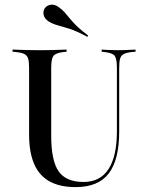

<svg xmlns="http://www.w3.org/2000/svg" viewBox="-20 -781 614 813"><path d="M103.2 -369.4V-492.7Q103.2 -519.4 99.2 -532.7Q95.2 -546 83.5 -552Q71.8 -558.1 49.2 -560.5L33.1 -562.1V-571Q44.4 -571 60.5 -570.2Q76.6 -569.4 97.2 -569Q117.7 -568.5 140.3 -568.5H149.2H158.9Q181.5 -568.5 200.8 -569Q220.2 -569.4 235.9 -570.2Q251.6 -571 262.1 -571V-562.1L247.6 -560.5Q215.3 -556.5 206 -544Q196.8 -531.5 196.8 -492.7V-369.4ZM300 11.3Q233.9 11.3 189.9 -12.9Q146 -37.1 124.6 -86.7Q103.2 -136.3 103.2 -211.3V-369.4H196.8V-206.5Q196.8 -100.8 228.2 -55.6Q259.7 -10.5 333.9 -10.5Q404 -10.5 439.5 -64.9Q475 -119.4 475 -225V-369.4H484.7V-224.2Q484.7 -104 440.3 -46.4Q396 11.3 300 11.3ZM475 -369.4V-492.7Q475 -531.5 466.1 -544Q457.3 -556.5 424.2 -560.5L410.5 -562.1V-571Q421 -570.2 439.1 -569.4Q457.3 -568.5 479 -568.5Q495.2 -568.5 509.3 -569Q523.4 -569.4 535.1 -570.2Q546.8 -571 554 -571V-562.1L537.1 -560.5Q514.5 -558.1 503.2 -551.6Q491.9 -545.2 488.3 -531.9Q484.7 -518.5 484.7 -492.7V-369.4ZM350 -625Q303.2 -650 273.8 -659.3Q244.4 -668.5 224.6 -673.8Q204.8 -679 187.1 -689.5Q169.4 -700.8 165.3 -716.1Q161.3 -731.5 168.5 -744.4Q177.4 -758.1 194 -760.9Q210.5 -763.7 227.4 -751.6Q242.7 -741.1 252.8 -729.8Q262.9 -718.5 274.2 -704.4Q285.5 -690.3 303.6 -672.2Q321.8 -654 353.2 -630.6Z"/></svg>

Font: Playfair 144pt SemiCondensed Medium
Style: Regular
Weight: 500
Width: 4
Designer: Claus Eggers Sørensen
Foundry: Claus Eggers Sørensen
Version: Version 2.203